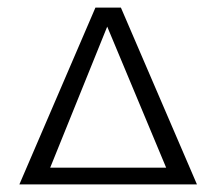

<svg xmlns="http://www.w3.org/2000/svg" viewBox="-20 -485 569 505"><path d="M498 0H31L231 -465H298ZM417 -44 262 -415 112 -44Z"/></svg>

Font: Ysabeau SC Semilight
Style: Regular
Weight: 300
Designer: Christian Thalmann (Catharsis Fonts)
Version: Version 0.003